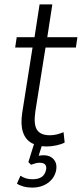

<svg xmlns="http://www.w3.org/2000/svg" viewBox="-20 -658 372 873"><path d="M192 8Q152 8 124 -7.5Q96 -23 84.5 -57Q73 -91 81 -145L128 -442H49L56 -489H137L160 -638H218L195 -489H332L325 -442H187L141 -153Q132 -93 148 -68Q164 -43 207 -43Q223 -43 239 -47Q255 -51 269 -57L274 -10Q260 -2 236.5 3Q213 8 192 8ZM126 195Q105 195 87 190Q69 185 57 177L73 141Q85 149 98 153Q111 157 127 157Q154 157 169 147Q184 137 189 116Q193 100 186 91Q179 82 160 82Q151 82 141.5 84.5Q132 87 121 91L109 79L139 -17H177L153 59L135 56Q144 52 156 50Q168 48 179 48Q199 48 213 57Q227 66 233 81Q239 96 235 118Q227 153 197.5 174Q168 195 126 195Z"/></svg>

Font: Nunito Sans 10pt Condensed Light
Style: Italic
Weight: 300
Width: 3
Italic angle: -9°
Designer: Vernon Adams
Foundry: Vernon Adams
Version: Version 3.101;gftools[0.9.27]